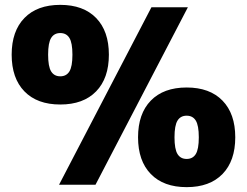

<svg xmlns="http://www.w3.org/2000/svg" viewBox="-20 -760 1016 790"><path d="M603 -730H753L373 0H223ZM600.5 -346Q653 -400 748 -400Q843 -400 895.5 -346Q948 -292 948 -195Q948 -98 895.5 -44Q843 10 748 10Q653 10 600.5 -44Q548 -98 548 -195Q548 -292 600.5 -346ZM80.5 -686Q133 -740 228 -740Q323 -740 375.5 -686Q428 -632 428 -535Q428 -438 375.5 -384Q323 -330 228 -330Q133 -330 80.5 -384Q28 -438 28 -535Q28 -632 80.5 -686ZM710.5 -126Q723 -106 748 -106Q773 -106 785.5 -126Q798 -146 798 -195Q798 -244 785.5 -264Q773 -284 748 -284Q723 -284 710.5 -264Q698 -244 698 -195Q698 -146 710.5 -126ZM190.5 -466Q203 -446 228 -446Q253 -446 265.5 -466Q278 -486 278 -535Q278 -584 265.5 -604Q253 -624 228 -624Q203 -624 190.5 -604Q178 -584 178 -535Q178 -486 190.5 -466Z"/></svg>

Font: M PLUS 1p Black
Style: Regular
Weight: 900
Version: Version 1.061